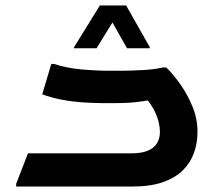

<svg xmlns="http://www.w3.org/2000/svg" viewBox="-20 -680 797 700"><path d="M39 -10 82 -121H460Q495 -121 517.5 -130Q540 -139 551.5 -156.5Q563 -174 563 -199Q563 -233 546.5 -269Q530 -305 502 -332L565 -323Q528 -315 502 -311Q476 -307 452 -305.5Q428 -304 395 -304H358Q324 -304 285 -306.5Q246 -309 208 -316Q170 -323 134 -336L167 -447H177Q221 -432 276 -427Q331 -422 381 -422H413Q457 -422 500.5 -424.5Q544 -427 574 -434H586Q612 -409 638 -372Q664 -335 682 -291Q700 -247 700 -200Q700 -158 687 -122Q674 -86 646 -58.5Q618 -31 573 -15.5Q528 0 464 0H39ZM443 -504 390 -598 332 -504H250V-508L344 -660H440L526 -508V-504Z"/></svg>

Font: Kufam SemiBold
Style: Italic
Weight: 600
Italic angle: -11°
Designer: Artur Schmal
Foundry: Original Type
Version: Version 1.301; ttfautohint (v1.8.3)